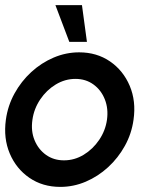

<svg xmlns="http://www.w3.org/2000/svg" viewBox="-28 -719 608 752"><path d="M208 13Q139 13 87.2 -22.5Q35.5 -58 10.2 -117.8Q-15 -177.5 -5 -250Q2.5 -305 28.8 -352.8Q55 -400.5 94.5 -436.8Q134 -473 182.2 -493.5Q230.5 -514 282 -514Q351 -514 402.8 -478.5Q454.5 -443 480 -383Q505.5 -323 495 -250Q487.5 -195.5 461.2 -148Q435 -100.5 395.5 -64.2Q356 -28 308 -7.5Q260 13 208 13ZM222.5 -91Q264 -91 300 -113Q336 -135 360.5 -171.2Q385 -207.5 391 -250Q397 -293.5 382.5 -330Q368 -366.5 338 -388.2Q308 -410 267.5 -410Q226.5 -410 190.2 -388Q154 -366 129.5 -329.5Q105 -293 99 -250Q92.5 -205.5 107.5 -169.5Q122.5 -133.5 152.5 -112.2Q182.5 -91 222.5 -91ZM189 -699H293L312.5 -555H243.5Z"/></svg>

Font: Urbanist SemiBold
Style: Italic
Weight: 600
Italic angle: -8°
Designer: Corey Hu
Foundry: Corey Hu
Version: Version 1.321; ttfautohint (v1.8.4.7-5d5b)